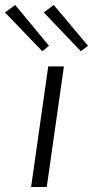

<svg xmlns="http://www.w3.org/2000/svg" viewBox="-80 -752 374 772"><path d="M177 -485 108 0H45L114 -485ZM136 -732 274 -568 245 -546 96 -702ZM-19 -732 117 -568 90 -546 -60 -702Z"/></svg>

Font: Exo 2 Light
Style: Italic
Weight: 300
Italic angle: -8°
Designer: Natanael Gama
Foundry: Natanael Gama
Version: Version 2.010